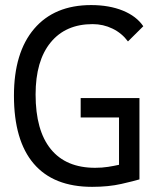

<svg xmlns="http://www.w3.org/2000/svg" viewBox="-20 -723 626 753"><path d="M341.3 9.8Q189.9 9.8 112.3 -81.1Q34.7 -171.9 34.7 -347.7Q34.7 -517.1 114 -610.1Q193.4 -703.1 337.4 -703.1Q408.2 -703.1 461.7 -681.4Q515.1 -659.7 542 -620.1L481.9 -560.5Q457.5 -593.3 421.1 -610.8Q384.8 -628.4 343.3 -628.4Q237.3 -628.4 178.5 -556.4Q119.6 -484.4 119.6 -352.5Q119.6 -211.4 179.2 -138.2Q238.8 -64.9 353 -64.9Q380.4 -64.9 403.8 -68.6Q427.2 -72.3 446.8 -76.7V-262.2H296.4V-338.4H526.9V-19.5Q506.3 -13.2 456.1 -1.7Q405.8 9.8 341.3 9.8Z"/></svg>

Font: Cascadia Code NF SemiLight
Style: Regular
Weight: 350
Monospace: yes
Designer: Aaron Bell
Foundry: Saja Typeworks
Version: Version 2404.023; ttfautohint (v1.8.4)